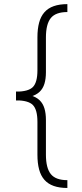

<svg xmlns="http://www.w3.org/2000/svg" viewBox="-20 -787 403 949"><path d="M59.1 -301.3V-334Q120.1 -334 142.6 -356.9Q165 -379.9 165 -439.5V-602.1Q165 -644 173.3 -675Q181.6 -706.1 199.5 -726.3Q217.3 -746.6 245.6 -756.6Q273.9 -766.6 313 -766.6V-727.5Q255.4 -727.5 231.2 -697.8Q207 -668 207 -601.6V-430.2Q207 -397.5 199.7 -373.3Q192.4 -349.1 175.8 -333.3Q159.2 -317.4 130.9 -309.3Q102.5 -301.3 59.1 -301.3ZM313 142.1Q273.9 142.1 245.6 132.1Q217.3 122.1 199.5 101.8Q181.6 81.5 173.3 50.5Q165 19.5 165 -22.5V-184.6Q165 -244.6 142.6 -267.8Q120.1 -291 59.1 -291V-323.7Q102.5 -323.7 130.9 -315.7Q159.2 -307.6 175.8 -291.5Q192.4 -275.4 199.7 -251Q207 -226.6 207 -193.8V-22.5Q207 43.5 231.2 73.5Q255.4 103.5 313 103.5ZM59.1 -290.5V-334.5H136.7V-290.5Z"/></svg>

Font: Inter 28pt ExtraLight
Style: Regular
Weight: 250
Designer: Rasmus Andersson
Foundry: rsms
Version: Version 4.001;git-66647c0bb